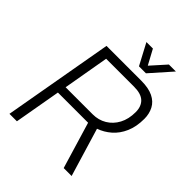

<svg xmlns="http://www.w3.org/2000/svg" viewBox="-240 -998 1129 1129"><g transform="rotate(45 324.0 -434.0)"><path d="M39 0 160 -686H449Q510 -686 548 -667.5Q586 -649 603.5 -615.5Q621 -582 621 -540Q621 -475 600 -427Q579 -379 543.5 -348Q508 -317 465 -302L556 0H490L403 -290H152L101 0ZM162 -344H387Q435 -344 473.5 -367Q512 -390 534.5 -432Q557 -474 557 -532Q557 -579 530 -605Q503 -631 444 -631H212ZM555 -868 438 -736H380L310 -868H364L426 -753H394L497 -868Z"/></g></svg>

Font: Archivo SemiCondensed ExtraLight
Style: Italic
Weight: 250
Width: 4
Italic angle: -10°
Designer: Hector Gatti
Foundry: Omnibus-Type
Version: Version 2.001